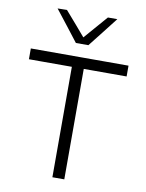

<svg xmlns="http://www.w3.org/2000/svg" viewBox="-102 -1040 845 1112"><g transform="rotate(10 320.0 -484.5)"><path d="M285 0Q285 -60 285 -115.5Q285 -171 285 -236.5V-465Q285 -532 285 -587.8Q285 -643.5 285 -703.5L313.5 -649.5H231.5Q170 -649.5 122.8 -649.5Q75.5 -649.5 32.5 -649.5V-713H607V-649.5Q564.5 -649.5 517.2 -649.5Q470 -649.5 408 -649.5H326L355 -703.5Q355 -643.5 355 -587.8Q355 -532 355 -465V-236.5Q355 -171 355 -115.5Q355 -60 355 0ZM284 -789.5Q249.5 -834 214.8 -878.8Q180 -923.5 145 -968L200 -969Q233.5 -930.5 265.8 -893.2Q298 -856 331 -817H310.5Q344 -855.5 376.2 -892.5Q408.5 -929.5 441 -967H496.5Q462 -923 427.5 -878.5Q393 -834 357.5 -789.5Z"/></g></svg>

Font: Commissioner Thin Light
Style: Regular
Weight: 300
Version: Version 1.000